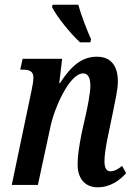

<svg xmlns="http://www.w3.org/2000/svg" viewBox="-20 -786 573 816"><path d="M320 -606H364L367 -619C350 -657 324 -723 313 -766H204L201 -756C223 -713 278 -645 320 -606ZM395 10C451 10 491 -22 516 -50L499 -81C481 -66 465 -58 449 -58C432 -58 424 -74 424 -100C424 -127 430 -166 439 -208L462 -319C469 -356 481 -405 481 -440C481 -496 459 -545 392 -545C329 -545 284 -508 235 -433H232L244 -536H76L66 -490H78C105 -490 122 -483 122 -456C122 -441 118 -421 114 -401L30 0H141L193 -241C210 -328 276 -474 333 -474C359 -474 364 -446 364 -422C364 -388 351 -327 345 -300L327 -220C315 -158 310 -122 310 -91C308 -32 338 10 395 10Z"/></svg>

Font: Noto Serif Condensed Semi
Style: Italic
Weight: 600
Width: 3
Italic angle: -12°
Designer: Monotype Design Team
Foundry: Monotype Imaging Inc.
Version: Version 1.901